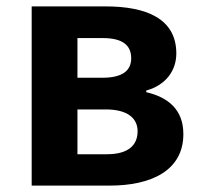

<svg xmlns="http://www.w3.org/2000/svg" viewBox="-20 -580 633 600"><path d="M79 0H323C451 0 553 -46 553 -161C553 -238 505 -276 437 -292V-297C501 -315 531 -362 531 -413C531 -523 435 -560 310 -560H79ZM222 -337V-461H301C364 -461 390 -438 390 -398C390 -360 364 -337 299 -337ZM222 -98V-238H311C379 -238 410 -210 410 -170C410 -127 382 -98 314 -98Z"/></svg>

Font: Noto Sans Mono CJK HK
Style: Bold
Weight: 700
Designer: Ryoko NISHIZUKA 西塚涼子 (kana, bopomofo & ideographs); Paul D. Hunt (Latin, Greek & Cyrillic); Sandoll Communications 산돌커뮤니
Foundry: Adobe
Version: Version 2.004;hotconv 1.0.118;makeotfexe 2.5.65603